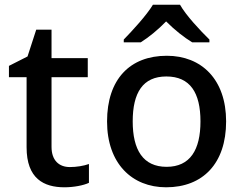

<svg xmlns="http://www.w3.org/2000/svg" viewBox="-20 -786 1032 816"><path d="M277 -76C231 -76 199 -104 199 -162V-458H353V-539H199V-660H134L97 -546L18 -506V-458H93V-160C93 -27 166 10 254 10C293 10 335 2 358 -9V-89C336 -81 305 -76 277 -76Z M745 -766H630C603 -721 543 -656 506 -618V-606H578C613 -628 651 -659 686 -695C722 -659 762 -627 797 -606H870V-618C832 -655 770 -721 745 -766ZM941 -270C941 -449 836 -549 689 -549C532 -549 435 -449 435 -270C435 -91 541 10 686 10C842 10 941 -91 941 -270ZM544 -270C544 -392 587 -461 687 -461C788 -461 832 -392 832 -270C832 -149 788 -77 688 -77C588 -77 544 -149 544 -270Z"/></svg>

Font: Noto Sans Gujarati UI Medium
Style: Regular
Weight: 500
Designer: Jelle Bosma - Monotype Design Team, Universal Thirst
Foundry: Monotype Imaging Inc.
Version: Version 2.106